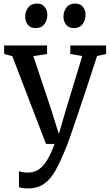

<svg xmlns="http://www.w3.org/2000/svg" viewBox="-20 -812 622 1083"><path d="M136 251Q121 251 107.8 248.8Q94.5 246.5 87 243V153Q93.5 157 107.5 159.2Q121.5 161.5 136.5 161.5Q157 161.5 176.2 155Q195.5 148.5 214.2 131.2Q233 114 251.2 82Q269.5 50 287.5 0H239.5L49.5 -495L3.5 -507.5V-555.5H245.5V-507.5L168 -495.5L266.5 -201L312 -56L354.5 -202L444 -496L376.5 -507.5V-555.5H578.5V-507.5L527.5 -496Q497 -401.5 471.8 -325.2Q446.5 -249 426.5 -190Q406.5 -131 392.2 -88.8Q378 -46.5 368.5 -20.8Q359 5 355 15Q324.5 91.5 296 144.2Q267.5 197 230 224Q192.5 251 136 251ZM180 -653.5Q152 -653.5 137 -672.5Q122 -691.5 122 -718Q122 -746.5 138.8 -769.2Q155.5 -792 188 -792H189Q217 -792 232 -773Q247 -754 247 -727.5Q247 -699 230.5 -676.2Q214 -653.5 181 -653.5ZM396 -653.5Q368 -653.5 353 -672.5Q338 -691.5 338 -718Q338 -746.5 354.5 -769.2Q371 -792 403.5 -792H404.5Q433 -792 447.8 -773Q462.5 -754 462.5 -727.5Q462.5 -699 446.2 -676.2Q430 -653.5 397 -653.5Z"/></svg>

Font: Merriweather Light 18pt
Style: Regular
Weight: 400
Version: Version 2.100